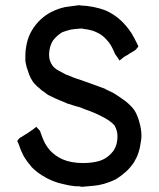

<svg xmlns="http://www.w3.org/2000/svg" viewBox="-20 -717 607 735"><path d="M521.5 -196.3Q521.5 -184.6 518.6 -170.9Q513.7 -128.9 492.2 -94.7Q478.5 -74.2 460.9 -58.6Q443.4 -43 422.9 -30.3Q377 -8.8 338.9 -5.9Q300.8 -2 294.9 -2Q289.1 -2 283.2 -3.9H270.5H269.5Q242.2 -6.8 224.6 -11.7Q179.7 -20.5 140.6 -45.9Q117.2 -60.5 100.6 -78.1Q83 -98.6 70.3 -120.1Q58.6 -142.6 50.8 -167L45.9 -177.7L53.7 -187.5Q58.6 -191.4 63.5 -193.4Q68.4 -196.3 72.3 -199.2L82 -205.1L93.8 -212.9Q99.6 -216.8 101.6 -218.3Q103.5 -219.7 106.4 -221.7L119.1 -231.4L129.9 -219.7L130.9 -218.8L133.8 -214.8L134.8 -210.9Q143.6 -185.5 151.4 -169.9Q159.2 -155.3 171.9 -140.6Q181.6 -130.9 191.9 -123Q202.1 -115.2 218.8 -107.4Q252 -92.8 298.8 -92.8Q319.3 -92.8 336.9 -95.7Q373 -100.6 395.5 -120.1Q406.2 -128.9 415 -140.6Q429.7 -163.1 429.7 -195.3Q429.7 -217.8 418 -237.3Q409.2 -247.1 397.9 -254.9Q386.7 -262.7 366.7 -272.9Q346.7 -283.2 326.2 -291Q305.7 -297.9 285.2 -306.6L263.7 -312.5L243.2 -319.3H241.2Q235.4 -322.3 220.7 -328.1Q216.8 -330.1 210.9 -332Q200.2 -335.9 164.1 -353.5Q158.2 -357.4 154.8 -360.4Q151.4 -363.3 147.5 -366.2Q144.5 -367.2 138.7 -372.1L128.9 -380.9Q122.1 -385.7 117.2 -391.6Q109.4 -398.4 105 -405.8Q100.6 -413.1 97.7 -418Q91.8 -428.7 85 -451.2Q82 -459 81.1 -463.9Q80.1 -468.8 79.1 -472.7Q78.1 -476.6 77.1 -483.4V-485.4V-491.2Q77.1 -498 77.1 -503.9Q77.1 -526.4 83 -552.7Q94.7 -603.5 135.7 -642.6Q154.3 -659.2 173.8 -669.9Q211.9 -689.5 247.1 -692.4Q281.2 -697.3 284.2 -697.3L285.2 -696.3Q339.8 -694.3 384.8 -676.8Q444.3 -650.4 483.4 -589.8Q494.1 -572.3 504.9 -549.8L509.8 -539.1L501 -528.3Q498 -524.4 488.8 -519.5Q479.5 -514.6 475.6 -511.7L468.8 -506.8L462.9 -503.9L461.9 -502.9Q458 -502 451.2 -496.1L437.5 -485.4L425.8 -502.9Q422.9 -505.9 419.9 -511.7Q413.1 -528.3 405.3 -542Q397.5 -555.7 386.7 -566.4Q377.9 -576.2 368.2 -583Q358.4 -589.8 346.7 -594.7Q336.9 -599.6 326.2 -601.6Q316.4 -604.5 306.6 -605.5H304.7Q300.8 -605.5 296.9 -607.4H293.9H285.2Q266.6 -606.4 250 -603.5Q234.4 -599.6 218.8 -593.8Q198.2 -582 182.6 -561.5Q169.9 -541 168 -513.7V-512.7Q168 -509.8 168 -505.9Q168 -485.4 179.7 -467.8Q187.5 -456.1 201.7 -448.2Q215.8 -440.4 230.5 -432.6Q261.7 -418.9 304.7 -405.3Q343.8 -391.6 382.8 -377V-376L401.4 -367.2Q411.1 -363.3 419.9 -357.4Q438.5 -345.7 456.5 -332.5Q474.6 -319.3 490.2 -300.8L491.2 -298.8L494.1 -295.9L495.1 -293.9Q504.9 -278.3 512.7 -252.9V-252Q521.5 -223.6 521.5 -196.3Z"/></svg>

Font: LeFont
Style: Default
Weight: 400
Designer: Leryon MEDIA
Version: Version 1.0